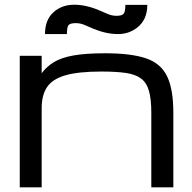

<svg xmlns="http://www.w3.org/2000/svg" viewBox="-20 -801 822 821"><path d="M64.5 0V-562.5H158.2V-487.8Q179.2 -516.1 210.2 -535.2Q241.2 -554.2 293.2 -563.7Q345.2 -573.2 429.7 -573.2Q540 -573.2 603.8 -551.8Q667.5 -530.3 694.3 -475.1Q721.2 -419.9 721.2 -318.8V0H627V-318.8Q627 -376.5 617.2 -411.6Q607.4 -446.8 583.7 -464.8Q560.1 -482.9 518.6 -489Q477.1 -495.1 413.1 -495.1Q315.4 -495.1 259.8 -479Q204.1 -462.9 181.2 -428.5Q158.2 -394 158.2 -338.9V0ZM172.4 -655.3Q172.4 -715.8 208.3 -748.3Q244.1 -780.8 297.4 -780.8Q348.1 -780.8 404.3 -756.8Q420.4 -750 439.5 -741.7Q458.5 -733.4 478 -733.4Q501.5 -733.4 508.8 -742.4Q516.1 -751.5 516.1 -780.3H609.9Q609.9 -715.3 564.9 -681.6Q529.8 -655.3 484.9 -655.3Q433.6 -655.3 377.9 -678.7Q361.8 -685.5 342.8 -693.8Q323.7 -702.1 304.2 -702.1Q279.3 -702.1 272.7 -693.1Q266.1 -684.1 266.1 -655.3Z"/></svg>

Font: Michroma
Style: Regular
Weight: 400
Designer: Vernon Adams
Foundry: Vernon Adams
Version: Version 1.100; ttfautohint (v1.8.4.7-5d5b);gftools[0.9.29]